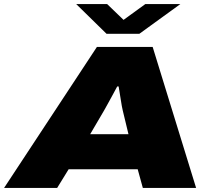

<svg xmlns="http://www.w3.org/2000/svg" viewBox="-58 -917 1032 937"><path d="M-38 0 415 -688H687L899 0H639L614 -91H277L221 0ZM382 -262H569L541 -378Q539 -386 536.5 -399.5Q534 -413 531.5 -430Q529 -447 526 -464Q523 -481 521 -495H514Q505 -478 493 -456Q481 -434 469.5 -413Q458 -392 450 -378ZM822 -897 622 -752H462L314 -897H465L575 -791H505L651 -897Z"/></svg>

Font: Archivo Expanded Black
Style: Italic
Weight: 900
Width: 7
Italic angle: -10°
Designer: Hector Gatti
Foundry: Omnibus-Type
Version: Version 2.001